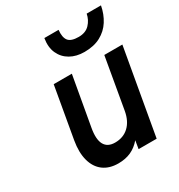

<svg xmlns="http://www.w3.org/2000/svg" viewBox="-178 -862 927 994"><g transform="rotate(-30 286.0 -365.0)"><path d="M241.5 12Q187.5 12 152.2 -14.5Q117 -41 103.8 -90Q90.5 -139 102 -206L155.5 -511H264L212 -218Q200.5 -154 218 -122Q235.5 -90 280.5 -90Q330 -90 362.5 -120.5Q395 -151 405 -207L458 -511H566L476 0H368L376 -48.5Q349.5 -17.5 316.8 -2.8Q284 12 241.5 12ZM378 -575.5Q329.5 -575.5 294 -595.8Q258.5 -616 241.5 -653.2Q224.5 -690.5 233 -742H318Q313.5 -699 329.2 -678.5Q345 -658 390.5 -658Q432.5 -658 456 -683Q479.5 -708 486 -742H571.5Q562.5 -694 538.5 -656.2Q514.5 -618.5 474.5 -597Q434.5 -575.5 378 -575.5Z"/></g></svg>

Font: Overpass SemiBold
Style: Italic
Weight: 600
Italic angle: -10°
Designer: Delve Withrington, Dave Bailey, Thomas Jockin
Foundry: Delve Fonts LLC
Version: Version 4.000